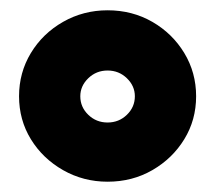

<svg xmlns="http://www.w3.org/2000/svg" viewBox="-20 -682 419 373"><path d="M189 -329Q142 -329 102.5 -351.5Q63 -374 40 -411.5Q17 -449 17 -495Q17 -541 40 -579Q63 -617 102.5 -639.5Q142 -662 189 -662Q237 -662 276 -639.5Q315 -617 338 -579Q361 -541 361 -495Q361 -449 338 -411.5Q315 -374 276 -351.5Q237 -329 189 -329ZM189 -444Q211 -444 226.5 -459Q242 -474 242 -495Q242 -515 226.5 -530Q211 -545 189 -545Q167 -545 151.5 -530Q136 -515 136 -495Q136 -474 151.5 -459Q167 -444 189 -444Z"/></svg>

Font: Gabarito Black
Style: Regular
Weight: 900
Designer: Leandro Assis / Alvaro Franca / Felipe Casaprima
Foundry: Naipe Foundry
Version: Version 1.000